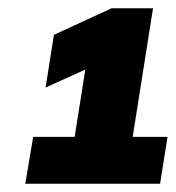

<svg xmlns="http://www.w3.org/2000/svg" viewBox="-20 -725 424 463"><path d="M41 -282 60 -395H160L190 -584H245L90 -514L110 -641L249 -705H349L300 -395H384L366 -282Z"/></svg>

Font: Mulish ExtraLight Black
Style: Italic
Weight: 900
Italic angle: -9°
Version: Version 3.603